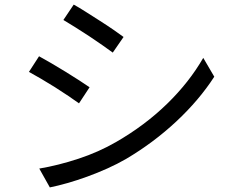

<svg xmlns="http://www.w3.org/2000/svg" viewBox="-20 -788 1040 836"><path d="M301 -768Q323 -756 353.5 -736.5Q384 -717 415.5 -697Q447 -677 474.5 -658Q502 -639 518 -627L471 -559Q453 -572 425.5 -591.5Q398 -611 367.5 -631Q337 -651 307.5 -669.5Q278 -688 256 -701ZM151 -54Q234 -68 322 -97Q410 -126 486 -170Q611 -242 707.5 -336Q804 -430 865 -536L913 -454Q847 -352 748 -259.5Q649 -167 529 -96Q491 -74 447.5 -54.5Q404 -35 360 -19Q316 -3 274 9Q232 21 197 28ZM150 -543Q172 -531 203 -513Q234 -495 265.5 -475.5Q297 -456 325 -438Q353 -420 370 -408L324 -338Q306 -351 278 -370Q250 -389 219 -408.5Q188 -428 158 -445.5Q128 -463 106 -475Z"/></svg>

Font: SpoqaHanSans-Regular
Style: Regular
Weight: 400
Designer: [Spoqa Han Sans] Dong-huui Kim \uAE40 \uB3D9 \uD718  Younghwa Kang \uAC15 \uC601 \uD654  [Noto Sans] Ryoko NISHIZUKA \u8
Foundry: Spoqa (http://www.spoqa-han-sans.com)
Version: Version 2.000